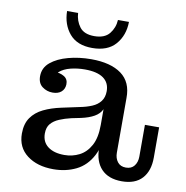

<svg xmlns="http://www.w3.org/2000/svg" viewBox="-82 -803 863 892"><g transform="rotate(10 350.0 -357.5)"><path d="M162 -340Q135 -340 113.5 -356Q92 -372 92 -405Q92 -445 123.5 -471Q155 -497 205.5 -510.5Q256 -524 313 -524Q405 -524 455.5 -487Q506 -450 505 -375L409 -390Q409 -430 379.5 -451Q350 -472 292 -472Q257 -472 225 -464Q193 -456 173 -438.5Q153 -421 150 -391L149 -438Q181 -437 200.5 -425Q220 -413 219 -388Q218 -366 203 -353Q188 -340 162 -340ZM550 10Q487 10 453.5 -25.5Q420 -61 420 -125V-159H409V-305H403L409 -349V-390L505 -375V-117Q505 -91 518.5 -73.5Q532 -56 558 -56Q584 -56 597.5 -73.5Q611 -91 611 -117V-267H678V-124Q678 -61 645.5 -25.5Q613 10 550 10ZM227 10Q151 10 103 -26.5Q55 -63 55 -128Q55 -174 75.5 -203.5Q96 -233 132 -250.5Q168 -268 215 -278L299 -296Q330 -302 355 -312.5Q380 -323 394.5 -342Q409 -361 409 -390L412 -305H409Q399 -283 374.5 -269Q350 -255 313 -247L269 -238Q239 -231 214 -220.5Q189 -210 174.5 -193Q160 -176 160 -147Q160 -107 188.5 -85.5Q217 -64 266 -64Q304 -64 336.5 -80.5Q369 -97 389 -133.5Q409 -170 409 -230L437 -227Q437 -142 409.5 -89.5Q382 -37 334 -13.5Q286 10 227 10ZM307 -576Q236 -576 200 -618.5Q164 -661 163 -725H215Q217 -688 238 -660Q259 -632 307 -632Q356 -632 378.5 -660Q401 -688 403 -725H455Q454 -661 417 -618.5Q380 -576 307 -576Z"/></g></svg>

Font: Montagu Slab 24pt
Style: Regular
Weight: 400
Designer: Florian Karsten
Foundry: Florian Karsten
Version: Version 1.000